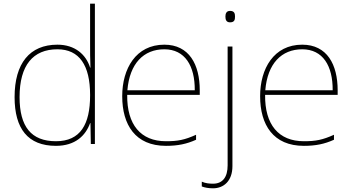

<svg xmlns="http://www.w3.org/2000/svg" viewBox="-20 -831 1910 1040"><path d="M283 -41C388 -41 444 -97 468 -164H470L472 -51H494V-811H468V-594C468 -552 468 -510 470 -465H468C446 -535 387 -589 291 -589C141 -589 59 -488 59 -305C59 -134 131 -41 283 -41ZM283 -66C149 -66 86 -145 86 -305C86 -478 159 -564 291 -564C410 -564 468 -477 468 -317V-314C468 -158 416 -66 283 -66Z M870 -589C716 -589 642 -459 642 -310C642 -155 713 -41 879 -41C943 -41 991 -51 1042 -74V-101C980 -73 943 -66 879 -66C742 -66 667 -156 669 -317H1062V-342C1062 -481 1005 -589 870 -589ZM870 -564C982 -564 1036 -474 1035 -342H670C682 -487 758 -564 870 -564Z M1201 -741C1201 -724 1206 -710 1226 -710C1250 -710 1253 -724 1253 -741C1253 -757 1250 -772 1226 -772C1206 -772 1201 -757 1201 -741ZM1134 189C1191 189 1239 150 1239 69V-579H1213V65C1213 127 1187 164 1134 164C1114 164 1093 162 1073 153V179C1089 185 1109 189 1134 189Z M1617 -589C1463 -589 1389 -459 1389 -310C1389 -155 1460 -41 1626 -41C1690 -41 1738 -51 1789 -74V-101C1727 -73 1690 -66 1626 -66C1489 -66 1414 -156 1416 -317H1809V-342C1809 -481 1752 -589 1617 -589ZM1617 -564C1729 -564 1783 -474 1782 -342H1417C1429 -487 1505 -564 1617 -564Z"/></svg>

Font: Noto Sans Tamil UI Thin
Style: Regular
Weight: 100
Designer: Jelle Bosma - Monotype Design Team
Foundry: Monotype Imaging Inc.
Version: Version 2.004